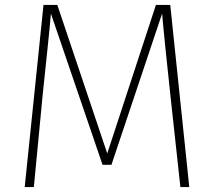

<svg xmlns="http://www.w3.org/2000/svg" viewBox="-20 -757 866 777"><path d="M669 -737H611L414 -136L212 -737H156L80 0H117L153 -376C165 -492 181 -638 186 -702L395 -90H431L636 -702C642 -631 657 -488 670 -367L710 0H746Z"/></svg>

Font: Glow Sans SC Normal ExtraLight
Style: Regular
Weight: 200
Designer: Ryoko NISHIZUKA (kana, bopomofo & ideographs); Paul D. Hunt (Latin, Greek & Cyrillic); Sandoll Communications, Soo-young
Version: Version 0.93